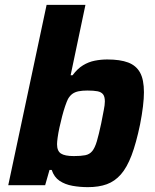

<svg xmlns="http://www.w3.org/2000/svg" viewBox="-20 -763 638 791"><path d="M342 8Q309 8 278.5 2.5Q248 -3 225.5 -18Q203 -33 193 -63H184L166 0H14L172 -743H332L271 -453H279Q299 -480 322 -494Q345 -508 370.5 -513Q396 -518 422 -518Q475 -518 508 -505.5Q541 -493 557 -464Q573 -435 573 -383Q573 -358 569 -324.5Q565 -291 557 -250Q541 -173 522 -123Q503 -73 478 -44.5Q453 -16 420 -4Q387 8 342 8ZM284 -120Q313 -120 331 -123.5Q349 -127 360 -140.5Q371 -154 379 -181Q387 -208 397 -255Q403 -287 407.5 -309Q412 -331 412 -345Q412 -365 404.5 -374.5Q397 -384 381.5 -387Q366 -390 340 -390Q319 -390 304 -387Q289 -384 278.5 -376.5Q268 -369 260 -355Q255 -345 248.5 -326Q242 -307 236 -284Q230 -261 225 -238Q220 -215 217.5 -196.5Q215 -178 215 -169Q215 -141 231 -130.5Q247 -120 284 -120Z"/></svg>

Font: Saira Thin
Style: Bold Italic
Weight: 700
Italic angle: -12°
Version: Version 1.101